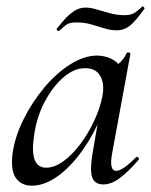

<svg xmlns="http://www.w3.org/2000/svg" viewBox="-20 -575 478 608"><path d="M81 13Q48 13 30.5 -11Q13 -35 20 -91Q28 -144 55 -198Q82 -252 120.5 -298Q159 -344 203 -371.5Q247 -399 287 -399Q306 -399 325 -392Q344 -385 357.5 -369.5Q371 -354 373 -328L325 -357Q339 -359 356 -373.5Q373 -388 381 -407Q383 -410 388.5 -408.5Q394 -407 393 -405L335 -89Q325 -34 348 -34Q359 -34 375.5 -46Q392 -58 411 -77Q414 -80 418 -76Q422 -72 419 -69Q387 -32 360 -11.5Q333 9 307 9Q280 9 272 -13.5Q264 -36 273 -89L297 -229L315 -246Q288 -168 248.5 -109.5Q209 -51 165.5 -19Q122 13 81 13ZM126 -44Q153 -44 181 -64.5Q209 -85 234.5 -119Q260 -153 278.5 -193Q297 -233 304 -269Q312 -309 297.5 -334.5Q283 -360 248 -359Q215 -359 182 -331Q149 -303 123 -255.5Q97 -208 88 -147Q80 -93 90 -68.5Q100 -44 126 -44ZM167 -477Q165 -476 161.5 -478.5Q158 -481 160 -484Q169 -496 183 -512Q197 -528 214 -539.5Q231 -551 251 -551Q267 -551 286.5 -545Q306 -539 328.5 -533Q351 -527 374 -527Q395 -527 406.5 -534.5Q418 -542 430 -554Q432 -556 435.5 -552.5Q439 -549 437 -547Q408 -506 390 -492.5Q372 -479 351 -479Q330 -479 309.5 -485.5Q289 -492 268 -498Q247 -504 222 -504Q199 -504 189 -496Q179 -488 167 -477Z"/></svg>

Font: Cormorant Garamond Light Medium
Style: Italic
Weight: 500
Italic angle: -10°
Version: Version 4.001